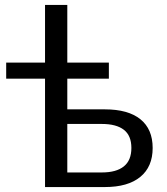

<svg xmlns="http://www.w3.org/2000/svg" viewBox="-20 -756 676 776"><path d="M162 0V-438H5V-503H162V-736H252V-503H420V-438H252V-314H404Q498 -314 547.5 -274Q597 -234 597 -158Q597 -82 547 -41Q497 0 404 0ZM252 -59H392Q450 -59 480.5 -83.5Q511 -108 511 -158Q511 -208 480.5 -231.5Q450 -255 392 -255H252Z"/></svg>

Font: Mulish Medium
Style: Regular
Weight: 500
Designer: Vernon Adams
Foundry: Vernon Adams
Version: Version 3.603; ttfautohint (v1.8.3)